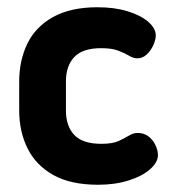

<svg xmlns="http://www.w3.org/2000/svg" viewBox="-20 -501 473 530"><path d="M251 9Q175 9 127 -18Q79 -45 56 -91.5Q33 -138 33 -196V-276Q33 -334 55.5 -380.5Q78 -427 126.5 -454Q175 -481 249 -481Q296 -481 332 -470Q368 -459 389 -441Q410 -423 410 -403Q410 -392 403.5 -377Q397 -362 385.5 -351Q374 -340 359 -340Q348 -340 336.5 -347Q325 -354 307 -361Q289 -368 259 -368Q208 -368 185 -343.5Q162 -319 162 -276V-196Q162 -153 185 -128.5Q208 -104 260 -104Q291 -104 308 -112Q325 -120 336.5 -127Q348 -134 360 -134Q378 -134 390.5 -124Q403 -114 409.5 -99.5Q416 -85 416 -73Q416 -53 394.5 -34Q373 -15 335.5 -3Q298 9 251 9Z"/></svg>

Font: Dosis ExtraLight
Style: Bold
Weight: 700
Version: Version 3.001; ttfautohint (v1.8.2)